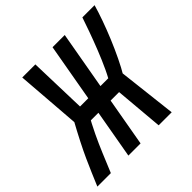

<svg xmlns="http://www.w3.org/2000/svg" viewBox="-207 -857 1022 1022"><g transform="rotate(-45 304.0 -346.5)"><path d="M201.2 0 323.7 -693.4H415.5L293 0ZM-32.2 0Q-16.1 -38.1 -1 -73.7Q14.2 -109.4 32 -148.7Q49.8 -188 74 -235.4Q98.1 -282.7 131.8 -344.2L213.4 -312.5Q181.2 -254.9 157.5 -205.1Q133.8 -155.3 113.3 -106Q92.8 -56.6 69.3 0ZM131.8 -273.9 148.4 -366.7H456.1L439.5 -273.9ZM429.2 0 399.4 -340.8 488.8 -333.5 527.3 0ZM206.1 -296.9 124 -326.7 95.7 -693.4H194.3ZM482.9 -319.8 392.6 -326.7Q415.5 -361.3 438.5 -410.4Q461.4 -459.5 482.4 -512.7Q503.4 -565.9 520.5 -613.5Q537.6 -661.1 548.3 -693.4H640.1Q628.9 -653.8 611.3 -604.5Q593.8 -555.2 572.3 -503.4Q550.8 -451.7 527.8 -404.1Q504.9 -356.4 482.9 -319.8Z"/></g></svg>

Font: Cascadia Mono NF
Style: Italic
Weight: 400
Italic angle: -10°
Monospace: yes
Designer: Aaron Bell
Foundry: Saja Typeworks
Version: Version 2404.023